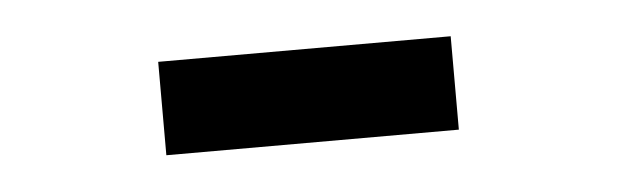

<svg xmlns="http://www.w3.org/2000/svg" viewBox="-24 -967 551 171"><g transform="rotate(-5 251.0 -882.0)"><path d="M381.5 -840H120V-923.5H381.5Z"/></g></svg>

Font: Hauora SemiBold
Style: Regular
Weight: 600
Designer: Wayne Shih
Foundry: WCYS
Version: Version 1.001